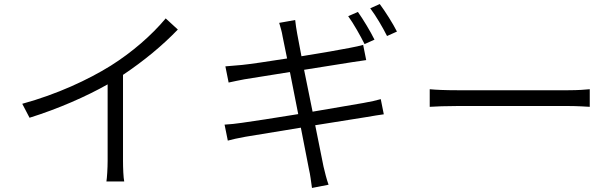

<svg xmlns="http://www.w3.org/2000/svg" viewBox="-20 -869 3040 949"><path d="M90 -356 126 -287C267 -331 406 -392 512 -452V-74C512 -38 509 10 506 28H594C590 10 588 -38 588 -74V-499C691 -568 782 -643 859 -723L799 -778C729 -694 632 -610 527 -544C416 -475 262 -403 90 -356Z M1749 -810 1701 -789C1728 -752 1762 -691 1782 -651L1831 -673C1811 -714 1774 -775 1749 -810ZM1857 -849 1810 -828C1838 -791 1871 -735 1893 -691L1942 -713C1923 -751 1884 -813 1857 -849ZM1090 -253 1106 -174C1128 -180 1154 -186 1193 -193L1467 -238L1507 -33C1514 -4 1517 26 1522 60L1604 44C1594 17 1586 -17 1579 -46L1538 -250L1789 -290C1827 -296 1857 -302 1877 -304L1862 -379C1842 -373 1815 -367 1776 -360L1525 -317L1483 -524L1722 -562C1748 -566 1776 -570 1790 -572L1775 -647C1759 -643 1736 -637 1707 -632C1663 -623 1569 -607 1470 -591L1449 -702C1445 -723 1441 -751 1439 -770L1360 -756C1366 -735 1373 -714 1377 -688L1399 -580C1304 -565 1216 -552 1176 -548C1144 -545 1118 -543 1094 -541L1110 -461C1138 -467 1161 -472 1188 -477L1413 -513L1454 -305C1338 -286 1227 -269 1176 -262C1150 -258 1113 -254 1090 -253Z M2104 -428V-341C2134 -343 2184 -345 2239 -345C2306 -345 2718 -345 2790 -345C2835 -345 2875 -342 2895 -341V-428C2874 -426 2840 -423 2789 -423C2718 -423 2305 -423 2239 -423C2182 -423 2133 -425 2104 -428Z"/></svg>

Font: Noto Sans CJK HK DemiLight
Style: Regular
Weight: 350
Designer: Ryoko NISHIZUKA 西塚涼子 (kana, bopomofo & ideographs); Paul D. Hunt (Latin, Greek & Cyrillic); Sandoll Communications 산돌커뮤니
Foundry: Adobe
Version: Version 2.004;hotconv 1.0.118;makeotfexe 2.5.65603